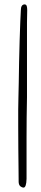

<svg xmlns="http://www.w3.org/2000/svg" viewBox="-20 -762 186 875"><path d="M87 93Q81 93 73.5 87.5Q66 82 65 68Q65 50 64.5 9Q64 -32 63.5 -84Q63 -136 63 -186Q63 -227 63 -262.5Q63 -298 64 -320Q65 -344 65.5 -386.5Q66 -429 67 -479Q68 -529 69.5 -577.5Q71 -626 72.5 -663Q74 -700 75 -715Q75 -742 93 -742Q100 -741 102 -734Q104 -727 104 -716Q103 -694 103 -659Q103 -624 103 -582V-319Q102 -274 101.5 -226.5Q101 -179 101 -135V53Q100 93 87 93Z"/></svg>

Font: Square Peg
Style: Regular
Weight: 400
Designer: Robert E. Leuschke
Foundry: Robert E. Leuschke
Version: Version 1.010; ttfautohint (v1.8.4.7-5d5b)